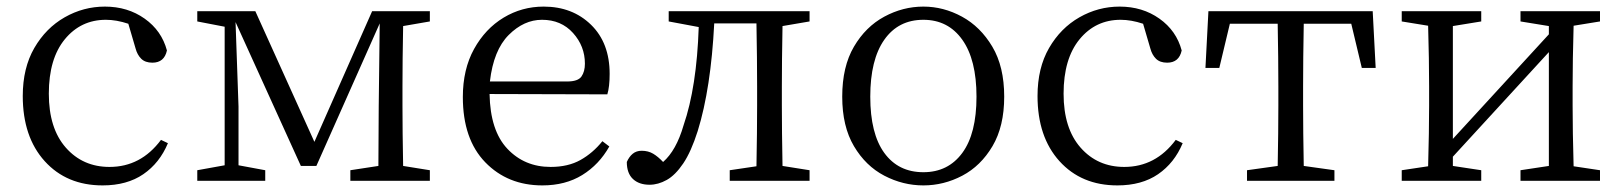

<svg xmlns="http://www.w3.org/2000/svg" viewBox="-20 -548 4919 582"><path d="M468 -124 489 -114Q464 -54 414.5 -20Q365 14 291 14Q182 14 115.5 -59.5Q49 -133 49 -257Q49 -342 84 -402.5Q119 -463 176 -495.5Q233 -528 298 -528Q367 -528 418.5 -491.5Q470 -455 486 -395Q478 -358 442 -358Q420 -358 408 -370Q396 -382 391 -401L369 -476Q333 -488 301 -488Q225 -488 176.5 -429Q128 -370 128 -264Q128 -159 179.5 -100.5Q231 -42 312 -42Q407 -42 468 -124Z M1283 -483 1202 -469Q1200 -364 1200 -286V-228Q1200 -150 1202 -45L1283 -32V0H1042V-32L1127 -45L1128 -225L1131 -477L939 -45H892L694 -481L703 -225V-47L784 -32V0H578V-32L661 -47V-467L578 -483V-514H754L933 -118L1108 -514H1283Z M1465 -301H1699Q1732 -301 1742.5 -316Q1753 -331 1753 -355Q1753 -408 1717 -448Q1681 -488 1623 -488Q1568 -488 1522 -442Q1476 -396 1465 -301ZM1821 -262 1464 -263Q1466 -152 1518 -97Q1570 -42 1649 -42Q1702 -42 1739.5 -63Q1777 -84 1806 -120L1827 -104Q1796 -49 1745 -17.5Q1694 14 1624 14Q1519 14 1451 -56Q1383 -126 1383 -254Q1383 -338 1417 -399.5Q1451 -461 1506.5 -494.5Q1562 -528 1628 -528Q1715 -528 1771.5 -473Q1828 -418 1828 -324Q1828 -285 1821 -262Z M2434 -483 2352 -469Q2350 -364 2350 -286V-228Q2350 -150 2352 -45L2434 -32V0H2192V-32L2273 -44Q2275 -150 2275 -228V-286Q2275 -369 2273 -477H2145Q2135 -280 2095 -151Q2075 -88 2051 -52.5Q2027 -17 2001 -2.5Q1975 12 1949 12Q1917 12 1898.5 -5.5Q1880 -23 1880 -57Q1887 -73 1898 -82Q1909 -91 1925 -91Q1945 -91 1960 -82Q1975 -73 1990 -57Q2030 -92 2052 -168Q2092 -284 2098 -466L2007 -483V-514H2434Z M2779 14Q2717 14 2660.5 -15.5Q2604 -45 2568.5 -105Q2533 -165 2533 -255Q2533 -346 2568.5 -406.5Q2604 -467 2660.5 -497.5Q2717 -528 2779 -528Q2840 -528 2896 -497.5Q2952 -467 2988 -406.5Q3024 -346 3024 -255Q3024 -165 2988.5 -105Q2953 -45 2897 -15.5Q2841 14 2779 14ZM2779 -26Q2854 -26 2897 -84.5Q2940 -143 2940 -255Q2940 -367 2897 -427.5Q2854 -488 2779 -488Q2703 -488 2660.5 -427.5Q2618 -367 2618 -255Q2618 -143 2660.5 -84.5Q2703 -26 2779 -26Z M3544 -124 3565 -114Q3540 -54 3490.5 -20Q3441 14 3367 14Q3258 14 3191.5 -59.5Q3125 -133 3125 -257Q3125 -342 3160 -402.5Q3195 -463 3252 -495.5Q3309 -528 3374 -528Q3443 -528 3494.5 -491.5Q3546 -455 3562 -395Q3554 -358 3518 -358Q3496 -358 3484 -370Q3472 -382 3467 -401L3445 -476Q3409 -488 3377 -488Q3301 -488 3252.5 -429Q3204 -370 3204 -264Q3204 -159 3255.5 -100.5Q3307 -42 3388 -42Q3483 -42 3544 -124Z M4076 -476H3932Q3930 -369 3930 -286V-228Q3930 -150 3932 -45L4025 -32V0H3760V-32L3853 -45Q3855 -150 3855 -228V-286Q3855 -369 3853 -476H3708L3676 -342H3634L3643 -514H4141L4150 -342H4108Z M4830 -483 4750 -470Q4747 -364 4747 -286V-228Q4747 -150 4750 -44L4830 -32V0H4589V-32L4675 -45V-390L4384 -73V-45L4470 -32V0H4229V-32L4309 -44Q4312 -150 4312 -228V-286Q4312 -366 4309 -470L4229 -483V-514H4470V-483L4384 -469V-127L4675 -444V-469L4589 -483V-514H4830Z"/></svg>

Font: Han-Nom Khai
Style: Regular
Weight: 400
Version: Version 1.200;June 22, 2023;FontCreator 14.0.0.2814 64-bit